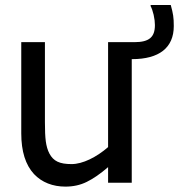

<svg xmlns="http://www.w3.org/2000/svg" viewBox="-20 -709 694 745"><path d="M491.2 -479.5H492.2C597.2 -479.5 654.3 -523.4 654.3 -607.9C654.3 -641.1 651.9 -655.8 642.6 -689.5H564.5V-685.1C568.8 -677.2 572.8 -666 576.2 -651.4C579.6 -636.2 581.1 -623 581.1 -611.8C581.1 -564.9 559.1 -545.4 501 -545.4H399.4V-138.2C354.5 -99.1 300.8 -72.3 257.8 -72.3C210.4 -72.3 187.5 -84 171.9 -112.8C164.6 -126.5 160.2 -142.6 157.7 -160.6C155.3 -178.7 154.3 -203.1 154.3 -234.9V-545.4H62.5V-191.4C62.5 -121.6 79.1 -69.3 111.8 -33.7C142.6 -1 185.1 15.1 233.9 15.1C263.7 15.1 291.5 9.3 316.9 -3.4C341.8 -15.6 369.6 -34.7 399.4 -60.5V0H491.2Z"/></svg>

Font: SG Kara SemiBold
Style: Regular
Weight: 400
Designer: Damoon Khanjanzadeh
Version: Version 1.000